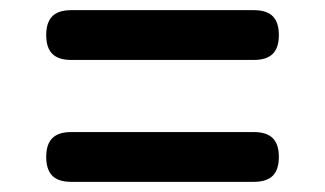

<svg xmlns="http://www.w3.org/2000/svg" viewBox="-20 -519 640 378"><path d="M120 -161Q95 -161 83 -173Q71 -185 71 -210Q71 -235 83 -247Q95 -259 120 -259H480Q505 -259 517 -247Q529 -235 529 -210Q529 -185 517 -173Q505 -161 480 -161ZM120 -401Q95 -401 83 -413Q71 -425 71 -450Q71 -475 83 -487Q95 -499 120 -499H480Q505 -499 517 -487Q529 -475 529 -450Q529 -425 517 -413Q505 -401 480 -401Z"/></svg>

Font: Maple Mono Normal NL Medium
Style: Regular
Weight: 500
Monospace: yes
Designer: subframe7536
Version: Version 7.000